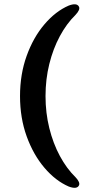

<svg xmlns="http://www.w3.org/2000/svg" viewBox="-20 -761 405 911"><path d="M75 -305Q75 -408.5 106.5 -496Q138 -583.5 190.8 -645.5Q243.5 -707.5 306 -734.5Q344.5 -749 354.5 -729.5Q362 -715.5 338 -690Q296 -649 264 -589.5Q232 -530 214 -457.5Q196 -385 196 -305Q196 -225.5 214 -153Q232 -80.5 264 -21Q296 38.5 338 79.5Q362 105 354.5 119Q344.5 138.5 306 124Q243.5 97 190.8 35Q138 -27 106.5 -114.2Q75 -201.5 75 -305Z"/></svg>

Font: Fraunces 9pt S050 SemiBold
Style: Regular
Weight: 600
Version: Version 1.000; ttfautohint (v1.8.3)